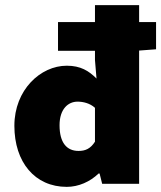

<svg xmlns="http://www.w3.org/2000/svg" viewBox="-20 -716 628 748"><path d="M240 12C286 12 331 -8 364 -40H368L378 0H522V-519L588 -524V-630H522V-696H350V-630H206V-518H350V-482L356 -410C326 -440 294 -460 240 -460C138 -460 36 -366 36 -226C36 -84 116 12 240 12ZM286 -128C240 -128 212 -160 212 -228C212 -292 246 -320 282 -320C304 -320 330 -314 350 -296V-164C332 -136 312 -128 286 -128Z"/></svg>

Font: Source Sans Pro Black
Style: Regular
Weight: 900
Designer: Paul D. Hunt
Foundry: Adobe Systems Incorporated
Version: Version 3.006;hotconv 1.0.111;makeotfexe 2.5.65597